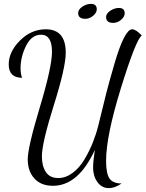

<svg xmlns="http://www.w3.org/2000/svg" viewBox="-20 -871 751 990"><path d="M607 75Q572 99 541 99Q505 99 482.5 68Q460 37 460 -7Q460 -38 469 -98Q384 87 253 87Q191 87 157 49Q123 11 123 -49Q123 -111 185.5 -318.5Q248 -526 248 -604Q248 -692 192 -692Q143 -692 114.5 -635Q86 -578 86 -519Q86 -489 94 -470Q25 -470 25 -539Q25 -604 83 -662Q141 -720 216 -720Q319 -720 319 -599Q319 -524 257.5 -328.5Q196 -133 196 -65Q196 -15 216.5 16Q237 47 280 47Q319 47 354.5 20.5Q390 -6 415.5 -49Q441 -92 458.5 -136Q476 -180 487 -224Q512 -328 528 -390.5Q544 -453 570 -542Q596 -631 619 -675.5Q642 -720 661 -720Q681 -720 711 -688Q681 -667 604 -418.5Q527 -170 527 -42Q527 25 545 50Q563 75 607 75ZM420 -774Q383 -774 383 -804Q383 -822 404.5 -836.5Q426 -851 449 -851Q479 -851 479 -823Q479 -806 460.5 -790Q442 -774 420 -774ZM564 -753Q527 -753 527 -783Q527 -801 548.5 -815.5Q570 -830 593 -830Q623 -830 623 -802Q623 -785 604.5 -769Q586 -753 564 -753Z"/></svg>

Font: Dancing Script
Style: Regular
Weight: 400
Designer: Pablo Impallari
Foundry: Pablo Impallari. www.impallari.com
Version: Version 1.002